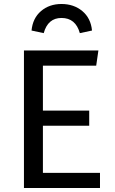

<svg xmlns="http://www.w3.org/2000/svg" viewBox="-20 -942 575 962"><path d="M462 -613H195V-388H427V-312H195V-76H481V0H100V-689H473ZM441 -789 380 -776Q359 -852 288 -852Q220 -852 199 -776L138 -789Q144 -851 185.5 -886.5Q227 -922 288 -922Q350 -922 392.5 -886.5Q435 -851 441 -789Z"/></svg>

Font: FiraGOUPP
Style: Medium
Weight: 400
Designer: bBox Type
Foundry: bBox Type GmbH
Version: Version 1.001